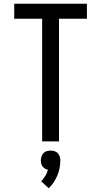

<svg xmlns="http://www.w3.org/2000/svg" viewBox="-20 -755 540 1025"><path d="M205 0V-655H56V-735H444V-655H295V0ZM240 250 200 213Q212 200 221.5 184.5Q231 169 236 151Q228 150 220.5 145.5Q213 141 207.5 134Q202 127 200 118.5Q198 110 198 101Q198 90 201.5 80Q205 70 212 62.5Q219 55 229.5 52Q240 49 250 49Q260 49 270.5 52Q281 55 288 62.5Q295 70 298.5 80Q302 90 302 101Q302 122 298 142.5Q294 163 286 182Q278 201 266.5 218.5Q255 236 240 250Z"/></svg>

Font: Iosevka Term Curly Medium
Style: Regular
Weight: 500
Designer: Belleve Invis
Foundry: Belleve Invis
Version: Version 32.3.0